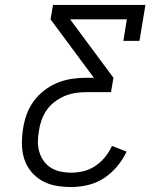

<svg xmlns="http://www.w3.org/2000/svg" viewBox="-20 -755 640 775"><path d="M267 0Q236 0 205.5 -5.5Q175 -11 149.5 -25.5Q124 -40 105.5 -62.5Q87 -85 78 -113Q69 -141 68.5 -172.5Q68 -204 73 -235Q77 -263 87 -291.5Q97 -320 115 -345Q133 -370 158 -389.5Q183 -409 211 -420.5Q239 -432 268.5 -436.5Q298 -441 326 -441H359L184 -677L194 -735H567L543 -590H478L492 -677H263L438 -441L428 -383H326Q305 -383 283 -379.5Q261 -376 240 -367Q219 -358 200 -343.5Q181 -329 168 -310Q155 -291 147.5 -269.5Q140 -248 137 -226Q133 -204 133 -182.5Q133 -161 139 -141Q145 -121 157 -104.5Q169 -88 186 -77.5Q203 -67 224 -62.5Q245 -58 267 -58Q292 -58 317 -64Q342 -70 364.5 -85Q387 -100 404 -121Q421 -142 432 -166L491 -143Q476 -111 452.5 -83Q429 -55 399 -35.5Q369 -16 334.5 -8Q300 0 267 0Z"/></svg>

Font: Iosevka Curly Slab LtEx
Style: Italic
Weight: 300
Width: 7
Italic angle: -9°
Monospace: yes
Designer: Belleve Invis
Foundry: Belleve Invis
Version: Version 11.1.0; ttfautohint (v1.8.3)